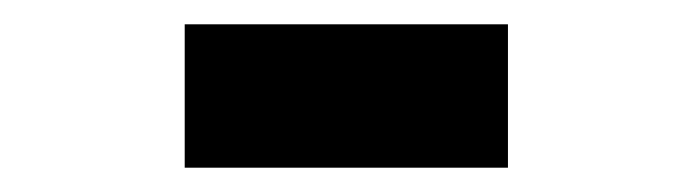

<svg xmlns="http://www.w3.org/2000/svg" viewBox="-20 -349 570 158"><path d="M132 -211V-329H398V-211Z"/></svg>

Font: Noto Sans Mono Condensed
Style: Bold
Weight: 700
Width: 3
Designer: Monotype Design Team
Foundry: Monotype Imaging Inc.
Version: Version 2.014